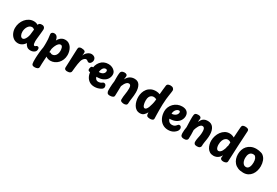

<svg xmlns="http://www.w3.org/2000/svg" viewBox="87 -2247 5666 3933"><g transform="rotate(30 2920.5 -281.0)"><path d="M35 -226Q35 -286 55 -342Q75 -398 111.5 -442Q148 -486 197.5 -512Q247 -538 305 -538Q339 -538 366.5 -528.5Q394 -519 405 -511Q410 -537 430 -548Q450 -559 481 -559Q510 -560 526.5 -548.5Q543 -537 550 -521Q557 -505 557 -489Q557 -480 554.5 -451.5Q552 -423 547.5 -377.5Q543 -332 536 -271Q533 -246 532 -224.5Q531 -203 531 -193Q532 -165 535.5 -145Q539 -125 546.5 -115Q554 -105 565 -105Q577 -105 585 -111.5Q593 -118 601 -124.5Q609 -131 623 -131Q644 -131 654 -119Q664 -107 664 -84Q664 -61 657 -45Q650 -29 637 -17Q617 0 592.5 9Q568 18 539 18Q483 18 451 -9.5Q419 -37 402 -78Q383 -47 357 -25.5Q331 -4 302 7Q273 18 244 18Q179 18 132 -17Q85 -52 60 -108Q35 -164 35 -226ZM375 -260 390 -391Q376 -402 361.5 -408.5Q347 -415 330 -415Q303 -415 280 -399.5Q257 -384 240 -358Q223 -332 214 -299.5Q205 -267 205 -234Q205 -210 210 -188Q215 -166 224.5 -149Q234 -132 247.5 -122.5Q261 -113 278 -113Q300 -113 319 -133.5Q338 -154 353 -188Q368 -222 375 -260Z M727 -451Q726 -459 725 -467.5Q724 -476 724 -480Q724 -504 743.5 -518.5Q763 -533 791 -533Q823 -533 843 -517Q863 -501 874.5 -475Q886 -449 889 -420Q905 -451 928 -476Q951 -501 981.5 -516Q1012 -531 1049 -531Q1102 -531 1139.5 -508Q1177 -485 1200.5 -447.5Q1224 -410 1235.5 -366.5Q1247 -323 1247 -282Q1247 -220 1226 -169Q1205 -118 1170 -81Q1135 -44 1089.5 -24Q1044 -4 995 -4Q965 -4 935 -14Q905 -24 889 -40Q886 4 883 49Q880 94 878.5 135Q877 176 877 210Q877 244 849.5 258Q822 272 787 272Q747 272 733 260Q719 248 715 232Q710 211 708.5 180.5Q707 150 709 96Q710 70 712 37.5Q714 5 717.5 -30.5Q721 -66 725.5 -101.5Q730 -137 737 -170Q739 -198 739.5 -225Q740 -252 740 -279Q740 -321 737.5 -363.5Q735 -406 727 -451ZM893 -143Q900 -150 911 -150Q917 -150 924 -147Q931 -144 939 -139Q945 -136 951.5 -134.5Q958 -133 965 -133Q998 -133 1023 -151.5Q1048 -170 1062.5 -203Q1077 -236 1077 -280Q1077 -297 1075 -316.5Q1073 -336 1066.5 -355Q1060 -374 1048.5 -385.5Q1037 -397 1019 -397Q993 -397 969.5 -373.5Q946 -350 927.5 -310.5Q909 -271 898 -225Z M1401 13Q1376 13 1355.5 0Q1335 -13 1337 -50Q1339 -97 1341.5 -154Q1344 -211 1346 -271Q1348 -331 1350.5 -388Q1353 -445 1355 -493Q1357 -525 1377 -536.5Q1397 -548 1422 -548Q1447 -548 1468.5 -543.5Q1490 -539 1504.5 -528.5Q1519 -518 1518 -501Q1518 -489 1517.5 -480Q1517 -471 1516 -458.5Q1515 -446 1512 -424Q1527 -464 1552 -491Q1577 -518 1606.5 -532.5Q1636 -547 1662 -547Q1688 -547 1712 -537.5Q1736 -528 1751.5 -507.5Q1767 -487 1767 -454Q1767 -437 1758.5 -416.5Q1750 -396 1734.5 -380.5Q1719 -365 1698 -365Q1683 -365 1675.5 -370Q1668 -375 1657 -384Q1649 -391 1639.5 -395Q1630 -399 1619 -399Q1604 -399 1586.5 -386Q1569 -373 1554.5 -351Q1540 -329 1533 -302Q1523 -265 1516.5 -224Q1510 -183 1505.5 -139Q1501 -95 1496 -47Q1495 -22 1479.5 -8.5Q1464 5 1442.5 9Q1421 13 1401 13Z M1794 -214Q1780 -218 1773 -232Q1766 -246 1770 -271Q1773 -296 1785 -313Q1797 -330 1820 -327Q1825 -327 1847 -320.5Q1869 -314 1906 -308Q1943 -302 1990 -302Q2020 -302 2046 -313.5Q2072 -325 2088 -345.5Q2104 -366 2104 -393Q2104 -414 2093 -422Q2082 -430 2067 -430Q2046 -430 2028.5 -419Q2011 -408 1998 -385.5Q1985 -363 1978 -330Q1971 -297 1971 -254Q1971 -215 1981 -185Q1991 -155 2010.5 -138Q2030 -121 2059 -121Q2083 -121 2107 -128.5Q2131 -136 2151 -153Q2157 -158 2163.5 -160.5Q2170 -163 2179 -163Q2200 -163 2212 -152.5Q2224 -142 2230 -127Q2236 -112 2236 -97Q2236 -77 2224.5 -59.5Q2213 -42 2183 -27Q2152 -11 2118 -2Q2084 7 2043 7Q1974 7 1923.5 -25.5Q1873 -58 1845.5 -117Q1818 -176 1818 -256Q1818 -319 1835.5 -371Q1853 -423 1886 -462Q1919 -501 1964.5 -522Q2010 -543 2068 -543Q2115 -543 2156.5 -524.5Q2198 -506 2224 -473Q2250 -440 2250 -395Q2250 -343 2222 -296.5Q2194 -250 2136 -221Q2078 -192 1988 -192Q1966 -192 1935 -194Q1904 -196 1874 -200Q1844 -204 1822 -207.5Q1800 -211 1794 -214Z M2352 -503Q2357 -525 2372 -537Q2387 -549 2405.5 -553Q2424 -557 2438 -557Q2468 -557 2486.5 -544.5Q2505 -532 2505 -510Q2505 -501 2503 -488Q2501 -475 2499 -460Q2497 -445 2496 -429Q2528 -491 2574 -520Q2620 -549 2681 -549Q2765 -549 2803.5 -485.5Q2842 -422 2842 -318Q2842 -280 2838.5 -244Q2835 -208 2830 -174.5Q2825 -141 2821.5 -110.5Q2818 -80 2818 -55Q2818 -17 2795 -4.5Q2772 8 2745 8Q2711 8 2683.5 -4Q2656 -16 2656 -47Q2656 -84 2659.5 -116.5Q2663 -149 2668 -181Q2673 -213 2676.5 -246Q2680 -279 2680 -316Q2680 -352 2672.5 -372Q2665 -392 2653 -399.5Q2641 -407 2627 -407Q2601 -407 2579.5 -388Q2558 -369 2541 -339.5Q2524 -310 2512 -278Q2512 -203 2509 -143.5Q2506 -84 2506 -50Q2506 -21 2477 -7.5Q2448 6 2408 6Q2362 6 2346.5 -19Q2331 -44 2331 -77Q2331 -107 2332 -145.5Q2333 -184 2336.5 -224Q2340 -264 2345 -295Q2344 -345 2344 -377.5Q2344 -410 2345 -432Q2346 -454 2347.5 -470Q2349 -486 2352 -503Z M2928 -263Q2928 -317 2943.5 -368Q2959 -419 2991 -460Q3023 -501 3072 -525Q3121 -549 3189 -549Q3212 -549 3238.5 -543.5Q3265 -538 3281 -530Q3286 -589 3291.5 -642Q3297 -695 3304 -750Q3308 -769 3321 -779Q3334 -789 3352 -793.5Q3370 -798 3386 -798Q3429 -798 3452 -777.5Q3475 -757 3475 -729Q3475 -715 3469.5 -679.5Q3464 -644 3457.5 -598Q3451 -552 3446 -509Q3439 -444 3437.5 -377.5Q3436 -311 3436 -238Q3436 -187 3437.5 -138.5Q3439 -90 3440 -50Q3442 -20 3417.5 -7.5Q3393 5 3361 5Q3318 5 3296.5 -7Q3275 -19 3271 -50Q3270 -58 3269.5 -66.5Q3269 -75 3268.5 -82Q3268 -89 3268 -95Q3243 -49 3210.5 -19.5Q3178 10 3124 10Q3072 10 3035 -14.5Q2998 -39 2974.5 -80Q2951 -121 2939.5 -169Q2928 -217 2928 -263ZM3097 -280Q3097 -234 3105 -199Q3113 -164 3126.5 -145Q3140 -126 3159 -126Q3180 -126 3197.5 -147.5Q3215 -169 3228.5 -204.5Q3242 -240 3252 -281Q3259 -306 3262.5 -326Q3266 -346 3268.5 -365.5Q3271 -385 3272 -405Q3260 -411 3248.5 -415Q3237 -419 3225.5 -421Q3214 -423 3202 -423Q3178 -423 3153.5 -409.5Q3129 -396 3113 -365Q3097 -334 3097 -280Z M3537 -279Q3537 -332 3558 -380Q3579 -428 3616 -465Q3653 -502 3702.5 -523.5Q3752 -545 3809 -545Q3886 -545 3927 -508Q3968 -471 3968 -408Q3968 -355 3939.5 -306.5Q3911 -258 3853 -227.5Q3795 -197 3704 -196Q3714 -166 3729.5 -147.5Q3745 -129 3765.5 -120.5Q3786 -112 3811 -112Q3845 -112 3868.5 -125.5Q3892 -139 3908 -161Q3919 -176 3928.5 -182Q3938 -188 3948 -188Q3976 -188 3988.5 -169Q4001 -150 4001 -129Q4001 -109 3991 -87Q3981 -65 3953 -40Q3924 -13 3883.5 2.5Q3843 18 3795 18Q3715 18 3657 -21Q3599 -60 3568 -127.5Q3537 -195 3537 -279ZM3691 -307Q3717 -307 3741 -315Q3765 -323 3783 -337Q3801 -351 3811.5 -370Q3822 -389 3822 -411Q3822 -427 3812.5 -434Q3803 -441 3790 -441Q3771 -441 3748 -425.5Q3725 -410 3708.5 -380.5Q3692 -351 3691 -307Z M4096 -513Q4101 -540 4121 -550.5Q4141 -561 4180 -561Q4218 -561 4234.5 -546Q4251 -531 4251 -515Q4251 -507 4249 -494Q4247 -481 4245.5 -465Q4244 -449 4243 -431Q4256 -458 4274.5 -486Q4293 -514 4326 -532.5Q4359 -551 4412 -551Q4500 -551 4544 -487.5Q4588 -424 4588 -321Q4588 -268 4581 -221.5Q4574 -175 4567 -131.5Q4560 -88 4560 -43Q4560 -22 4539 -4.5Q4518 13 4474 13Q4431 13 4413.5 -5Q4396 -23 4396 -48Q4396 -93 4404 -131.5Q4412 -170 4419.5 -210Q4427 -250 4427 -300Q4427 -340 4420.5 -362.5Q4414 -385 4400.5 -395.5Q4387 -406 4368 -406Q4347 -406 4329 -391Q4311 -376 4296 -352Q4281 -328 4270 -299.5Q4259 -271 4251 -244Q4254 -189 4254.5 -135Q4255 -81 4252 -39Q4251 -18 4231.5 -2Q4212 14 4169 14Q4130 14 4111.5 2Q4093 -10 4087.5 -29.5Q4082 -49 4082 -71Q4082 -106 4085 -145Q4088 -184 4096 -221Q4094 -276 4092.5 -320Q4091 -364 4090.5 -400Q4090 -436 4091 -464Q4092 -492 4096 -513Z M5055 -775Q5057 -808 5077.5 -821Q5098 -834 5131 -834Q5176 -834 5199 -820.5Q5222 -807 5220 -770Q5208 -596 5200 -409.5Q5192 -223 5184 -44Q5183 -13 5156.5 0Q5130 13 5097 13Q5062 13 5043.5 -1Q5025 -15 5025 -34Q5025 -44 5026 -53Q5027 -62 5028.5 -73Q5030 -84 5030 -97Q5011 -59 4985 -35.5Q4959 -12 4927.5 -0.5Q4896 11 4862 11Q4810 11 4773 -11.5Q4736 -34 4713.5 -71Q4691 -108 4680.5 -151Q4670 -194 4670 -234Q4670 -293 4688.5 -350Q4707 -407 4740.5 -452.5Q4774 -498 4821 -525.5Q4868 -553 4926 -553Q4954 -553 4982 -545.5Q5010 -538 5038 -522Q5041 -568 5043.5 -612Q5046 -656 5049 -697.5Q5052 -739 5055 -775ZM4840 -240Q4840 -211 4846.5 -184.5Q4853 -158 4867 -141.5Q4881 -125 4903 -125Q4925 -125 4944.5 -141.5Q4964 -158 4978.5 -183.5Q4993 -209 5002.5 -238Q5012 -267 5014 -292Q5015 -297 5017 -301.5Q5019 -306 5024 -310L5029 -398Q5009 -414 4992.5 -419.5Q4976 -425 4956 -425Q4928 -425 4901.5 -404.5Q4875 -384 4857.5 -343Q4840 -302 4840 -240Z M5562 -553Q5586 -553 5618 -548Q5650 -543 5678.5 -534Q5707 -525 5722 -512Q5770 -475 5792 -415Q5814 -355 5814 -287Q5814 -232 5799 -179.5Q5784 -127 5753 -85Q5722 -43 5675 -18Q5628 7 5564 7Q5491 7 5438 -15Q5385 -37 5350.5 -76Q5316 -115 5299.5 -165Q5283 -215 5283 -271Q5283 -325 5299.5 -375.5Q5316 -426 5350.5 -465.5Q5385 -505 5437.5 -529Q5490 -553 5562 -553ZM5450 -276Q5450 -239 5461 -203.5Q5472 -168 5496 -145Q5520 -122 5557 -122Q5582 -122 5599.5 -136.5Q5617 -151 5627.5 -174.5Q5638 -198 5642.5 -225.5Q5647 -253 5647 -279Q5647 -336 5632.5 -369Q5618 -402 5594 -419Q5583 -422 5574.5 -423.5Q5566 -425 5556 -425Q5527 -425 5506 -412Q5485 -399 5473 -378Q5461 -357 5455.5 -331Q5450 -305 5450 -276Z"/></g></svg>

Font: Playpen Sans Arabic
Style: Bold
Weight: 700
Version: Version 2.000